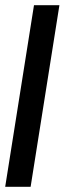

<svg xmlns="http://www.w3.org/2000/svg" viewBox="-33 -720 249 740"><path d="M-13 0 98 -700H196L85 0Z"/></svg>

Font: Georama ExtraCondensed SemiBold
Style: Italic
Weight: 600
Width: 2
Italic angle: -9°
Designer: Jean-Baptiste Levee
Foundry: Production Type
Version: Version 1.000